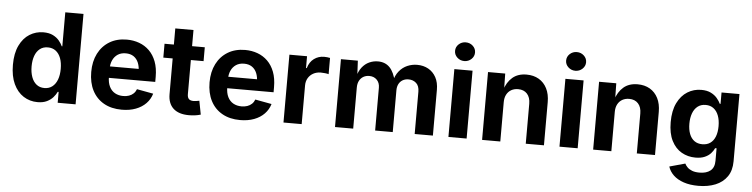

<svg xmlns="http://www.w3.org/2000/svg" viewBox="-53 -1046 6030 1539"><g transform="rotate(5 2962.0 -276.5)"><path d="M262 9.1Q199.4 9.1 148.8 -23.3Q98.3 -55.8 69 -118.5Q39.7 -181.1 39.7 -272Q39.7 -365.3 69.9 -427.7Q100.1 -490.2 150.5 -521.5Q200.9 -552.7 261.1 -552.7Q307.5 -552.7 338.4 -537.1Q369.2 -521.5 388.2 -498.7Q407.1 -475.8 416.7 -454H421.4V-727.5H567.9V0H423.8V-87.4H416.7Q406.6 -65.4 387.3 -43.2Q368 -21 337.4 -6Q306.8 9.1 262 9.1ZM307.1 -108.3Q344.5 -108.3 370.7 -128.9Q397 -149.5 410.8 -186.4Q424.5 -223.3 424.5 -272.5Q424.5 -322.2 410.9 -358.7Q397.2 -395.1 371 -415.2Q344.7 -435.4 307.1 -435.4Q268.7 -435.4 242.6 -414.6Q216.5 -393.8 203.2 -357.1Q190 -320.4 190 -272.5Q190 -224.6 203.4 -187.4Q216.7 -150.3 243 -129.3Q269.2 -108.3 307.1 -108.3Z M939.6 10.7Q856.1 10.7 795.5 -23.6Q735 -57.8 702.5 -120.8Q670.1 -183.8 670.1 -270.1Q670.1 -354.4 702.3 -418Q734.6 -481.5 793.6 -517.1Q852.5 -552.7 932.3 -552.7Q985.8 -552.7 1032.2 -535.7Q1078.7 -518.7 1113.8 -484.3Q1148.8 -449.9 1168.6 -398Q1188.3 -346 1188.3 -275.8V-234.7H730.2V-326.9H1116.9L1048.5 -302.2Q1048.5 -344.8 1035.5 -376.3Q1022.4 -407.7 996.9 -425.1Q971.3 -442.4 933.3 -442.4Q895.4 -442.4 868.9 -424.9Q842.5 -407.3 828.7 -377.2Q814.8 -347.1 814.8 -308.7V-243.8Q814.8 -196.4 830.7 -164.2Q846.6 -132 875.3 -115.8Q904 -99.6 942 -99.6Q967.6 -99.6 988.6 -106.9Q1009.5 -114.2 1024.6 -128.5Q1039.7 -142.9 1047.6 -163.8L1180 -139.3Q1166.8 -94.1 1134.2 -60.4Q1101.5 -26.6 1052.3 -8Q1003.2 10.7 939.6 10.7Z M1559.7 -545.9V-434.3H1235.8V-545.9ZM1311 -675.8H1457.4V-159.8Q1457.4 -133.7 1469 -121.4Q1480.6 -109 1507.1 -109Q1515.7 -109 1530.7 -111.1Q1545.8 -113.2 1553.6 -115.1L1574.6 -5.3Q1550.1 2 1526.1 4.8Q1502 7.6 1479.9 7.6Q1397.8 7.6 1354.4 -32.2Q1311 -72.1 1311 -146.9Z M1891.8 10.7Q1808.2 10.7 1747.7 -23.6Q1687.1 -57.8 1654.7 -120.8Q1622.2 -183.8 1622.2 -270.1Q1622.2 -354.4 1654.5 -418Q1686.7 -481.5 1745.7 -517.1Q1804.7 -552.7 1884.4 -552.7Q1937.9 -552.7 1984.4 -535.7Q2030.8 -518.7 2065.9 -484.3Q2101 -449.9 2120.7 -398Q2140.4 -346 2140.4 -275.8V-234.7H1682.3V-326.9H2069.1L2000.6 -302.2Q2000.6 -344.8 1987.6 -376.3Q1974.6 -407.7 1949 -425.1Q1923.5 -442.4 1885.5 -442.4Q1847.5 -442.4 1821.1 -424.9Q1794.6 -407.3 1780.8 -377.2Q1767 -347.1 1767 -308.7V-243.8Q1767 -196.4 1782.8 -164.2Q1798.7 -132 1827.4 -115.8Q1856.2 -99.6 1894.1 -99.6Q1919.8 -99.6 1940.7 -106.9Q1961.7 -114.2 1976.8 -128.5Q1991.9 -142.9 1999.7 -163.8L2132.2 -139.3Q2118.9 -94.1 2086.3 -60.4Q2053.7 -26.6 2004.5 -8Q1955.3 10.7 1891.8 10.7Z M2240.6 0V-545.9H2382.5V-450.8H2388.4Q2403.3 -501.3 2438.6 -527.2Q2474 -553.2 2520 -553.2Q2531.3 -553.2 2544.3 -551.9Q2557.4 -550.6 2567.3 -548.3V-417.5Q2557.6 -420.8 2538.9 -422.9Q2520.3 -425 2504 -425Q2470.5 -425 2443.8 -410.5Q2417.2 -396 2402.1 -370.3Q2387 -344.6 2387 -310.7V0Z M2655.2 0V-545.9H2791.2L2798.3 -410.1H2787.8Q2800.1 -460.6 2824.9 -492.3Q2849.7 -524 2883 -539Q2916.3 -554.1 2952.7 -554.1Q3011.5 -554.1 3047.7 -516.7Q3083.9 -479.3 3101 -401.2H3084Q3096.1 -453.8 3123.9 -487.7Q3151.6 -521.6 3189.2 -537.8Q3226.9 -554.1 3268.8 -554.1Q3318.8 -554.1 3358.1 -532.3Q3397.4 -510.4 3420.1 -469.1Q3442.8 -427.7 3442.8 -368.2V0H3296.3V-340.1Q3296.3 -386.6 3271.3 -409.2Q3246.3 -431.8 3209.7 -431.8Q3182.1 -431.8 3161.8 -419.7Q3141.5 -407.6 3130.6 -386.2Q3119.8 -364.7 3119.8 -335.9V0H2978.1V-344.2Q2978.1 -384.3 2954.4 -408.1Q2930.8 -431.8 2893.1 -431.8Q2867.4 -431.8 2846.6 -420Q2825.7 -408.1 2813.7 -385.5Q2801.6 -362.9 2801.6 -330V0Z M3567.8 0V-545.9H3714.2V0ZM3640.9 -617.1Q3607.9 -617.1 3584.2 -639.2Q3560.6 -661.3 3560.6 -692.2Q3560.6 -723.8 3584.2 -745.7Q3607.9 -767.5 3640.9 -767.5Q3674.2 -767.5 3697.8 -745.7Q3721.4 -723.9 3721.4 -692.3Q3721.4 -661.3 3697.8 -639.2Q3674.2 -617.1 3640.9 -617.1Z M3985.2 -316.1V0H3838.7V-545.9H3977L3979.3 -409.6H3970.6Q3992 -477.9 4035.8 -515.3Q4079.6 -552.7 4148.7 -552.7Q4205.5 -552.7 4247.6 -528.1Q4289.8 -503.4 4313.1 -457.3Q4336.4 -411.3 4336.4 -347.2V0H4190V-321.7Q4190 -372.5 4163.8 -401.5Q4137.5 -430.4 4091.2 -430.4Q4060.3 -430.4 4036.3 -416.9Q4012.3 -403.3 3998.8 -377.9Q3985.2 -352.4 3985.2 -316.1Z M4461.3 0V-545.9H4607.7V0ZM4534.5 -617.1Q4501.4 -617.1 4477.8 -639.2Q4454.2 -661.3 4454.2 -692.2Q4454.2 -723.8 4477.8 -745.7Q4501.4 -767.5 4534.5 -767.5Q4567.7 -767.5 4591.3 -745.7Q4615 -723.9 4615 -692.3Q4615 -661.3 4591.3 -639.2Q4567.7 -617.1 4534.5 -617.1Z M4878.7 -316.1V0H4732.3V-545.9H4870.6L4872.9 -409.6H4864.1Q4885.6 -477.9 4929.4 -515.3Q4973.1 -552.7 5042.3 -552.7Q5099 -552.7 5141.2 -528.1Q5183.4 -503.4 5206.7 -457.3Q5230 -411.3 5230 -347.2V0H5083.6V-321.7Q5083.6 -372.5 5057.3 -401.5Q5031.1 -430.4 4984.8 -430.4Q4953.9 -430.4 4929.9 -416.9Q4905.9 -403.3 4892.3 -377.9Q4878.7 -352.4 4878.7 -316.1Z M5597.4 215.8Q5529.2 215.8 5478.6 198.6Q5427.9 181.4 5396.1 151.1Q5364.3 120.8 5352.2 81.8L5478.1 47Q5485.1 62.1 5499.4 76.5Q5513.7 90.9 5537.6 100.2Q5561.4 109.4 5596.9 109.4Q5652.8 109.4 5684.9 83.7Q5717 57.9 5717 3.7V-96.7H5705.5Q5695.7 -74.7 5677.2 -54.3Q5658.6 -33.9 5628.6 -20.8Q5598.5 -7.7 5554.2 -7.7Q5492.7 -7.7 5442.3 -36.6Q5391.9 -65.5 5362.1 -124.6Q5332.2 -183.6 5332.2 -273.8Q5332.2 -366.2 5362.6 -428.2Q5393.1 -490.2 5443.6 -521.5Q5494.1 -552.7 5554.6 -552.7Q5600.7 -552.7 5631.8 -537.2Q5662.9 -521.8 5682.3 -498.8Q5701.6 -475.8 5711.7 -454H5717.6V-545.9H5861.8V-4.6Q5861.8 69.2 5827.9 118.2Q5793.9 167.2 5734.3 191.5Q5674.6 215.8 5597.4 215.8ZM5600 -119.1Q5637.7 -119.1 5663.8 -137.6Q5689.9 -156.1 5703.7 -191Q5717.4 -225.9 5717.4 -274.7Q5717.4 -323.3 5703.8 -359.3Q5690.2 -395.4 5664 -415.4Q5637.9 -435.4 5600 -435.4Q5561.7 -435.4 5535.4 -414.7Q5509.2 -394 5495.8 -357.9Q5482.5 -321.7 5482.5 -274.7Q5482.5 -227.3 5495.9 -192.2Q5509.4 -157.1 5535.7 -138.1Q5561.9 -119.1 5600 -119.1Z"/></g></svg>

Font: Adwaita Sans
Style: Regular
Weight: 400
Designer: Rasmus Andersson
Foundry: rsms
Version: Version 4.001;git-9221beed3